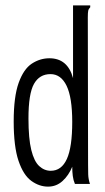

<svg xmlns="http://www.w3.org/2000/svg" viewBox="-20 -685 390 715"><path d="M159 10Q126 10 96.5 -11.5Q67 -33 49 -86Q31 -139 31 -233Q31 -325 49.5 -376.5Q68 -428 98.5 -448Q129 -468 164 -468Q232 -468 252 -394V-665H316V-658Q310 -652 308.5 -645Q307 -638 307 -621L308 -71Q308 -53 308.5 -35.5Q309 -18 315 0H259Q253 -14 251 -30Q249 -46 249 -64Q236 -32 213 -11Q190 10 159 10ZM169 -49Q209 -49 229 -93Q249 -137 249 -231Q249 -322 228 -365.5Q207 -409 168 -409Q127 -409 106.5 -372.5Q86 -336 86 -244Q86 -169 96.5 -126.5Q107 -84 126 -66.5Q145 -49 169 -49Z"/></svg>

Font: Inconsolata ExtraCondensed
Style: Regular
Weight: 400
Width: 2
Monospace: yes
Designer: Raph Levien, Cyreal, Brenton Simpson
Foundry: Raph Levien, Cyreal, Google
Version: Version 3.000; ttfautohint (v1.8.2.53-6de2)